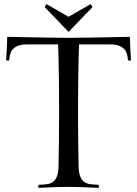

<svg xmlns="http://www.w3.org/2000/svg" viewBox="-20 -911 665 931"><path d="M166 0V-14.6L196.3 -16.6Q231 -18.6 246.8 -38.8Q262.7 -59.1 263.7 -100.1Q266.6 -227.1 266.6 -366.2Q266.6 -537.1 263.7 -632.3Q262.7 -678.7 261.7 -695.8H109.9Q32.2 -695.8 25.9 -631.3L24.4 -617.7H9.8Q14.2 -685.1 15.1 -732.4Q252.4 -727.5 312.5 -727.5Q372.6 -727.5 609.9 -732.4Q610.8 -685.1 615.2 -617.7H600.6L599.1 -631.3Q592.8 -695.8 515.1 -695.8H363.3Q362.3 -678.7 361.3 -632.3Q358.4 -537.1 358.4 -366.2Q358.4 -227.1 361.3 -100.1Q362.3 -59.1 378.2 -38.8Q394 -18.6 428.7 -16.6L459 -14.6V0Q365.7 -4.9 312.5 -4.9Q259.3 -4.9 166 0ZM312.5 -756.3 196.3 -877 205.6 -891.1 312.5 -829.6 419.4 -891.1 428.7 -877Z"/></svg>

Font: Flanker
Style: Regular
Weight: 400
Designer: Flanker
Foundry: Flanker
Version: Version 2.027